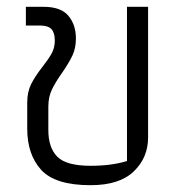

<svg xmlns="http://www.w3.org/2000/svg" viewBox="-20 -534 535 564"><path d="M60 -156V-233Q60 -264 71.5 -287Q83 -310 105 -338Q123 -361 132 -377.5Q141 -394 141 -415Q141 -438 131 -448.5Q121 -459 98 -459H56V-514H108Q159 -514 181 -487.5Q203 -461 203 -421Q203 -393 193 -371.5Q183 -350 163 -321Q143 -293 132.5 -271Q122 -249 122 -221V-152Q122 -100 148.5 -73.5Q175 -47 246 -47Q308 -47 353 -61V-514H415V-130Q415 -71 373 -30.5Q331 10 246 10Q142 10 101 -35Q60 -80 60 -156Z"/></svg>

Font: Athiti
Style: Regular
Weight: 400
Designer: CadsonDemak Team
Foundry: CadsonDemak
Version: Version 1.032